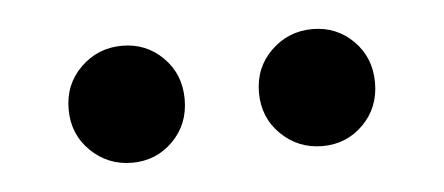

<svg xmlns="http://www.w3.org/2000/svg" viewBox="-26 -717 476 206"><g transform="rotate(-5 211.5 -614.0)"><path d="M47 -614Q47 -641 65.5 -659Q84 -677 110 -677Q136 -677 154 -659Q172 -641 172 -614Q172 -587 154 -569Q136 -551 110 -551Q84 -551 65.5 -569Q47 -587 47 -614ZM252 -614Q252 -641 270.5 -659Q289 -677 315 -677Q341 -677 359 -659Q377 -641 377 -614Q377 -587 359 -569Q341 -551 315 -551Q289 -551 270.5 -569Q252 -587 252 -614Z"/></g></svg>

Font: Maitree Semibold
Style: Regular
Weight: 600
Designer: CadsonDemak Team
Foundry: CadsonDemak
Version: Version 1.000